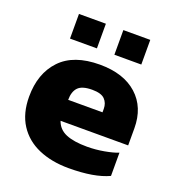

<svg xmlns="http://www.w3.org/2000/svg" viewBox="-125 -769 802 878"><g transform="rotate(20 276.0 -329.5)"><path d="M110 -549V-669H241V-549ZM326 -549V-669H457V-549ZM306 10Q223 10 159.5 -17.5Q96 -45 60.5 -100Q25 -155 25 -236Q25 -349 89 -416.5Q153 -484 280 -484Q396 -484 461.5 -425Q527 -366 527 -264V-181H198Q211 -143 249 -127Q287 -111 352 -111Q393 -111 434.5 -118.5Q476 -126 501 -136V-23Q431 10 306 10ZM198 -283H365V-300Q365 -328 347.5 -346Q330 -364 286 -364Q237 -364 217.5 -343.5Q198 -323 198 -283Z"/></g></svg>

Font: Kanit
Style: Bold
Weight: 700
Designer: Katatrad Team
Foundry: CadsonDemak
Version: Version 2.000; ttfautohint (v1.8.3)